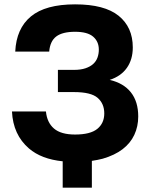

<svg xmlns="http://www.w3.org/2000/svg" viewBox="-20 -732 699 882"><path d="M268 130V9Q170 -1 113 -50Q40 -113 35 -220H191Q196 -169 228 -141.5Q260 -114 325 -114Q395 -114 427 -140Q459 -166 459 -211Q459 -256 428.5 -282.5Q398 -309 320 -309H246V-411H320Q351 -411 373 -418.5Q395 -426 408.5 -438.5Q422 -451 428 -468Q434 -485 434 -504Q434 -541 408 -563.5Q382 -586 325 -586Q267 -586 238.5 -564.5Q210 -543 206 -495H50Q55 -601 122 -656.5Q189 -712 325 -712Q460 -712 525 -659.5Q590 -607 590 -514Q590 -459 563 -420.5Q536 -382 484 -365Q548 -350 581.5 -307.5Q615 -265 615 -197Q615 -151 597 -112.5Q579 -74 543 -46.5Q507 -19 452 -3Q429 3 402 7V130Z"/></svg>

Font: Golos Text DemiBold
Style: Regular
Weight: 600
Designer: A.Korolkova, Vitaly Kuzmin
Foundry: ParaType Ltd
Version: Version 2.002